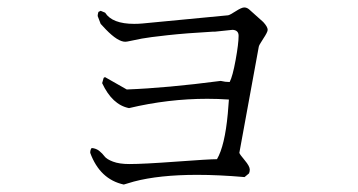

<svg xmlns="http://www.w3.org/2000/svg" viewBox="-20 -549 960 515"><path d="M550 -464Q479 -460 429 -454.5Q379 -449 360.5 -445.5Q342 -442 331 -439.5Q320 -437 316 -437Q296 -437 264 -470L250 -485L242 -506Q242 -511 244 -517L250 -520L262 -515Q281 -485 340 -485Q351 -485 362 -486L592 -508Q597 -509 612.5 -519Q628 -529 635 -529Q642 -529 648 -524L686 -490Q698 -477 698 -469Q698 -463 686 -445Q674 -427 674 -423L622 -139Q623 -135 636.5 -119Q650 -103 650 -94Q650 -89 648 -84L636 -74Q567 -80 509 -80Q407 -80 339 -62L312 -54Q248 -68 222 -139Q222 -148 226 -152Q238 -151 246.5 -144Q255 -137 260.5 -129.5Q266 -122 283 -115.5Q300 -109 327 -109Q365 -109 453 -115.5Q541 -122 562 -122Q583 -158 591 -244L594 -282Q565 -284 536 -284Q431 -284 326 -259Q281 -268 254 -326L258 -340Q260 -342 262 -342L320 -309Q427 -313 572 -332Q584 -329 596 -329Q604 -344 612 -388Q620 -432 620 -453Q620 -468 604 -469Q603 -469 556 -464Z"/></svg>

Font: cwTeXMing
Style: Medium
Weight: 500
Version: Version 1.17